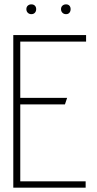

<svg xmlns="http://www.w3.org/2000/svg" viewBox="-20 -861 443 881"><path d="M124 -841Q114 -841 107.5 -835Q101 -829 101 -819Q101 -809 107.5 -802.5Q114 -796 124 -796Q134 -796 140 -802.5Q146 -809 146 -819Q146 -829 140 -835Q134 -841 124 -841ZM283 -841Q273 -841 266.5 -835Q260 -829 260 -819Q260 -809 266.5 -802.5Q273 -796 283 -796Q293 -796 298.5 -802.5Q304 -809 304 -819Q304 -829 298.5 -835Q293 -841 283 -841ZM41 0H373V-29H73V-382H278L288 -412H73V-670H375V-700H41Z"/></svg>

Font: Advent Pro ExtraLight
Style: Regular
Weight: 250
Version: Version 3.000